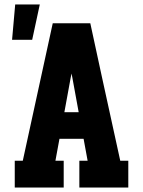

<svg xmlns="http://www.w3.org/2000/svg" viewBox="-20 -839 640 859"><path d="M46 0V-120H82L216 -735H384L437 -490L518 -120H554V0H335V-120H372L354 -218H246L228 -120H265V0ZM268 -337H332L304 -490Q303 -495 302 -500Q301 -505 300 -510Q299 -505 298 -500Q297 -495 296 -490ZM34 -661 48 -819H158L124 -661Z"/></svg>

Font: Iosevka Etoile Heavy
Style: Regular
Weight: 900
Designer: Belleve Invis
Foundry: Belleve Invis
Version: Version 22.1.2; ttfautohint (v1.8.4)